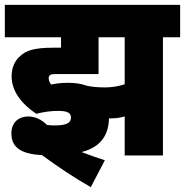

<svg xmlns="http://www.w3.org/2000/svg" viewBox="-20 -642 764 793"><path d="M219 -184C261 -184 273 -175 273 -156C273 -136 258 -124 207 -124C198 -124 187 -124 174 -126C151 -149 124 -161 97 -161C60 -161 27 -139 27 -91C27 -28 74 -6 154 -1C219 47 288 93 355 131L413 20C387 12 351 -1 317 -14C400 -35 429 -89 430 -153H436C451 -153 472 -154 495 -161V0H653V-488H724V-622H0V-488H232V-445H202C119 -445 88 -433 64 -411C39 -390 28 -360 28 -326C28 -262 74 -209 130 -172C156 -179 189 -184 219 -184ZM413 -281C380 -281 356 -284 338 -288C317 -296 291 -300 261 -300C232 -300 213 -297 191 -293C185 -302 181 -309 181 -319C181 -324 182 -328 185 -330C189 -335 195 -336 211 -336H387V-488H495V-294C469 -285 440 -281 413 -281Z"/></svg>

Font: Noto Sans Condensed Black
Style: Italic
Weight: 900
Width: 3
Italic angle: -12°
Designer: Monotype Design Team
Foundry: Monotype Imaging Inc.
Version: Version 2.013